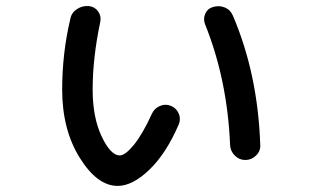

<svg xmlns="http://www.w3.org/2000/svg" viewBox="-20 -566 1040 630"><path d="M735 -90Q726 -305 653 -486Q646 -504 653.5 -521Q661 -538 679 -543Q699 -549 717.5 -541.5Q736 -534 744 -515Q826 -324 834 -90Q835 -70 820 -55.5Q805 -41 785 -41Q765 -41 750.5 -55.5Q736 -70 735 -90ZM366 44Q299 44 241.5 -48.5Q184 -141 184 -272Q184 -392 211 -505Q215 -525 233 -536.5Q251 -548 272 -546Q291 -544 302 -528.5Q313 -513 309 -494Q284 -376 284 -272Q284 -181 313.5 -118.5Q343 -56 373 -56Q391 -56 419.5 -91Q448 -126 478 -192Q486 -210 504 -218Q522 -226 540 -219Q558 -212 566 -194.5Q574 -177 567 -159Q526 -63 470.5 -9.5Q415 44 366 44Z"/></svg>

Font: Rounded Mplus 1c Medium
Style: Regular
Weight: 500
Version: Version 1.059.20150529